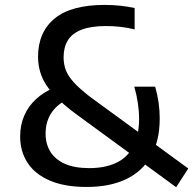

<svg xmlns="http://www.w3.org/2000/svg" viewBox="-20 -770 804 800"><path d="M714 10 304 -289.5Q239.5 -336.5 203.5 -376.2Q167.5 -416 153 -453.8Q138.5 -491.5 138.5 -533Q138.5 -635.5 207.2 -692.5Q276 -749.5 416 -749.5Q451.5 -749.5 482.8 -746Q514 -742.5 541 -736.5V-647.5Q513.5 -654.5 483.2 -658Q453 -661.5 422 -661.5Q358.5 -661.5 319.5 -646.2Q280.5 -631 262.8 -602Q245 -573 245 -531.5Q245 -502.5 254.2 -478Q263.5 -453.5 287.2 -427.2Q311 -401 354 -367.5L764.5 -68ZM341.5 9Q249.5 9 187.8 -17.5Q126 -44 95 -91.5Q64 -139 64 -202Q64 -249.5 81.2 -288.8Q98.5 -328 130 -357Q161.5 -386 204 -403.5L259 -355.5Q215 -332.5 192.5 -297Q170 -261.5 170 -213Q170 -170 190 -137.8Q210 -105.5 250.2 -87.5Q290.5 -69.5 352 -69.5Q415.5 -69.5 462 -90.5Q508.5 -111.5 534 -157Q559.5 -202.5 559.5 -276Q559.5 -307.5 554.2 -342Q549 -376.5 539.5 -409H626.5Q636 -376.5 640.8 -342.5Q645.5 -308.5 645.5 -277Q645.5 -183 609.2 -119.2Q573 -55.5 505 -23.2Q437 9 341.5 9Z"/></svg>

Font: Encode Sans Condensed Thin Medium
Style: Regular
Weight: 500
Version: Version 3.002